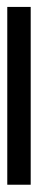

<svg xmlns="http://www.w3.org/2000/svg" viewBox="196 -188 106 541"><g transform="rotate(90 249.5 82.0)"><path d="M-1 115V49H500V115Z"/></g></svg>

Font: REM Medium
Style: Regular
Weight: 400
Version: Version 1.005;gftools[0.9.28]